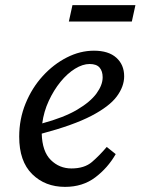

<svg xmlns="http://www.w3.org/2000/svg" viewBox="-20 -718 549 750"><path d="M330 -468Q303 -468 273 -449.5Q243 -431 216.5 -398.5Q190 -366 170.5 -324Q151 -282 145 -236Q230 -259 281.5 -289.5Q333 -320 357 -353Q381 -386 381 -416Q381 -440 369 -454Q357 -468 330 -468ZM234 12Q156 12 105.5 -38Q55 -88 55 -184Q55 -253 80 -314Q105 -375 147 -421Q189 -467 241 -493.5Q293 -520 347 -520Q404 -520 434.5 -492.5Q465 -465 465 -420Q465 -380 436 -341Q407 -302 337 -265.5Q267 -229 143 -196Q145 -126 178.5 -93Q212 -60 259 -60Q310 -60 339.5 -85.5Q369 -111 397 -144L432 -116Q401 -62 352 -25Q303 12 234 12ZM249 -634 263 -698H509L495 -634Z"/></svg>

Font: Source Serif 4 Caption
Style: Italic
Weight: 400
Italic angle: -12°
Designer: Frank Grießhammer
Foundry: Adobe Systems Incorporated
Version: Version 4.004;hotconv 1.0.117;makeotfexe 2.5.65602